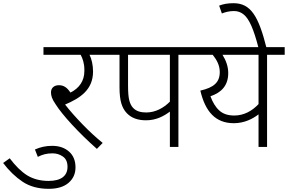

<svg xmlns="http://www.w3.org/2000/svg" viewBox="-271 -916 1795 1197"><path d="M369.1 -24.9C327.1 -59.1 285.2 -97.7 243.7 -140.6C202.1 -183.6 165.5 -224.6 134.8 -264.2C229 -304.2 309.1 -356.4 309.1 -470.2C309.1 -509.8 300.3 -548.8 287.1 -574.2H402.8V-622.1H0V-574.2H231.9C244.1 -552.7 254.9 -520 254.9 -483.4V-476.1V-472.2C254.9 -411.6 222.7 -365.7 168 -338.9C148.9 -368.2 127.9 -384.8 96.2 -384.8C63.5 -384.8 46.9 -364.7 46.9 -340.8C46.9 -319.8 52.2 -299.8 76.2 -265.1C117.2 -200.2 217.8 -89.4 333 12.2Z M-35.2 62C-5.9 46.9 21 40 56.6 40C80.1 40 101.6 46.4 120.6 59.6C140.1 72.8 149.9 94.2 149.9 124C149.9 180.2 110.4 211.9 31.7 211.9C-19.5 211.9 -64 200.2 -101.6 177.2C-138.7 153.8 -174.8 118.2 -210.4 70.8L-251.5 100.1C-215.3 147.9 -174.8 187 -130.4 216.8C-85.9 246.6 -31.2 261.2 32.7 261.2C86.9 261.2 127.9 248.5 156.7 223.6C185.5 198.7 199.7 166.5 199.7 127.9C199.7 85.9 186.5 53.2 159.7 29.3C132.8 5.4 97.7 -6.8 53.7 -6.8C15.1 -6.8 -20 1 -53.2 16.1Z M951.2 -574.2V-622.1H388.2V-574.2H474.1V-371.1C474.1 -329.1 478 -295.9 485.4 -271.5C492.7 -247.1 503.9 -226.6 520 -210C547.9 -180.7 587.9 -166 639.2 -166C703.1 -166 751 -192.4 788.1 -220.2V0H841.3V-574.2ZM788.1 -282.2C749.5 -243.2 698.2 -214.8 641.1 -214.8C607.9 -214.8 579.1 -221.7 559.1 -243.2C548.3 -254.4 540.5 -269.5 535.2 -289.6C529.8 -309.1 527.3 -340.8 527.3 -384.8V-574.2H788.1Z M936 -622.1V-574.2H1055.2C1079.1 -544.4 1099.1 -509.8 1099.1 -466.8C1099.1 -402.8 1062 -370.1 978 -351.1C1008.8 -220.2 1072.3 -147.9 1187 -147.9C1252 -147.9 1305.2 -175.3 1340.8 -203.1V0H1394V-574.2H1503.9V-622.1ZM1041 -315.9C1111.8 -339.8 1151.9 -384.8 1151.9 -460.9C1151.9 -502.4 1137.2 -540.5 1116.2 -574.2H1340.8V-267.1C1302.2 -225.6 1251 -195.8 1189.9 -195.8C1149.9 -195.8 1118.7 -206.1 1096.2 -227.1C1073.2 -247.6 1055.2 -277.3 1041 -315.9Z M1391.1 -615.2C1340.8 -815.9 1292 -896 1185.1 -896C1146.5 -896 1120.6 -890.6 1095.2 -880.9L1112.3 -832C1131.3 -839.8 1157.7 -847.2 1187.5 -847.2C1210 -847.2 1230 -840.3 1247.1 -826.7C1282.2 -799.3 1310.5 -734.9 1341.3 -615.2Z"/></svg>

Font: Noto Reveo Sans
Style: Regular
Weight: 300
Designer: Monotype Design Team
Foundry: Monotype Imaging Inc.
Version: Version 2.007